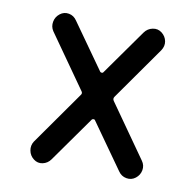

<svg xmlns="http://www.w3.org/2000/svg" viewBox="-62 -596 623 612"><g transform="rotate(10 250.0 -290.0)"><path d="M74.2 -111.3 195.3 -283.2Q201.2 -290 195.3 -296.9L74.2 -468.8Q65.4 -482.4 68.4 -498.5Q71.3 -514.6 84.5 -524.9Q97.7 -535.2 113.8 -532.2Q129.9 -529.3 139.6 -514.6L244.1 -367.2Q246.1 -365.2 249.5 -365.2Q252.9 -365.2 253.9 -367.2L358.4 -514.6Q368.2 -528.3 384.8 -531.7Q401.4 -535.2 414.6 -524.9Q427.7 -514.6 430.7 -499Q433.6 -483.4 423.8 -468.8L302.7 -296.9Q297.9 -290 302.7 -283.2L423.8 -111.3Q433.6 -97.7 430.7 -81.5Q427.7 -65.4 414.6 -55.2Q401.4 -44.9 384.8 -47.9Q368.2 -50.8 358.4 -65.4L253.9 -212.9Q252.9 -214.8 249.5 -214.8Q246.1 -214.8 244.1 -212.9L139.6 -65.4Q129.9 -51.8 113.8 -48.3Q97.7 -44.9 84.5 -55.2Q71.3 -65.4 68.4 -81.5Q65.4 -97.7 74.2 -111.3Z"/></g></svg>

Font: Rounded Mgen+ 1mn regular
Style: Regular
Weight: 400
Designer: [Source Han Sans]
Ryoko NISHIZUKA  (kana & ideographs); Paul D. Hunt (Latin, Greek & Cyrillic); Wenlong ZHANG  (bopomofo
Version: Version 1.059.20150602